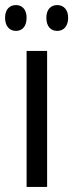

<svg xmlns="http://www.w3.org/2000/svg" viewBox="-40 -738 289 758"><path d="M-20 -668C-20 -633 -1 -616 23 -616C47 -616 65 -633 65 -668C65 -701 47 -718 23 -718C-1 -718 -20 -702 -20 -668ZM143 -668C143 -633 161 -616 186 -616C210 -616 229 -633 229 -668C229 -701 210 -718 186 -718C162 -718 143 -702 143 -668ZM146 0V-537H65V0Z"/></svg>

Font: Noto Sans Lao Looped ExtraCondensed
Style: Regular
Weight: 400
Width: 2
Designer: Mark Frömberg, Ben Mitchell
Foundry: The Fontpad Ltd
Version: Version 1.003